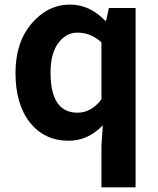

<svg xmlns="http://www.w3.org/2000/svg" viewBox="-20 -594 684 829"><path d="M418 214.8V37.1L423.8 -52.7Q359.4 13.7 276.4 13.7Q171.9 13.7 109.4 -64.9Q46.9 -143.6 46.9 -279.3Q46.9 -411.1 116.7 -492.7Q186.5 -574.2 282.2 -574.2Q367.2 -574.2 433.6 -504.9H438.5L450.2 -559.6H565.4V214.8ZM314.5 -107.4Q374 -107.4 418 -165V-411.1Q372.1 -453.1 314.5 -453.1Q264.6 -453.1 231.4 -407.7Q198.2 -362.3 198.2 -281.2Q198.2 -107.4 314.5 -107.4Z"/></svg>

Font: Nasu
Style: Bold
Weight: 700
Designer: Ryoko NISHIZUKA (kana &amp; ideographs); Paul D. Hunt (Latin, Greek &amp; Cyrillic); Wenlong ZHANG (bopomofo); Sandoll C
Version: Version 2014.1215